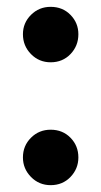

<svg xmlns="http://www.w3.org/2000/svg" viewBox="-20 -526 296 561"><path d="M47 -66Q47 -100 70.5 -123.5Q94 -147 128 -147Q163 -147 186 -123.5Q209 -100 209 -66Q209 -33 186 -9Q163 15 128 15Q94 15 70.5 -9Q47 -33 47 -66ZM47 -426Q47 -459 70.5 -482.5Q94 -506 128 -506Q163 -506 186 -482.5Q209 -459 209 -426Q209 -392 186 -368Q163 -344 128 -344Q94 -344 70.5 -368Q47 -392 47 -426Z"/></svg>

Font: Qnwhxotralxmqkhsjrfbfhwcoqn
Style: Regular
Weight: 500
Designer: Carrois Corporate & Edenspiekermann
Foundry: Carrois Corporate GbR & Edenspiekermann AG
Version: Version 2.001